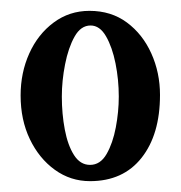

<svg xmlns="http://www.w3.org/2000/svg" viewBox="-20 -580 333 354"><path d="M146 -246Q110 -246 81 -267Q52 -288 35 -323.5Q18 -359 18 -404Q18 -446 34 -481.5Q50 -517 79 -538.5Q108 -560 145 -560Q185 -560 214 -538.5Q243 -517 259 -481.5Q275 -446 275 -405Q275 -332 241 -289Q207 -246 146 -246ZM146 -276Q165 -276 176.5 -296Q188 -316 193.5 -345Q199 -374 199 -402Q199 -433 193 -463Q187 -493 175.5 -513Q164 -533 147 -533Q129 -533 117.5 -512.5Q106 -492 100 -461.5Q94 -431 94 -402Q94 -370 99.5 -341Q105 -312 116.5 -294Q128 -276 146 -276Z"/></svg>

Font: Junicode Two Beta Condensed Medium
Style: Regular
Weight: 500
Width: 3
Designer: Peter S. Baker
Foundry: Briery Creek Software
Version: Version 1.053; ttfautohint (v1.8.4)